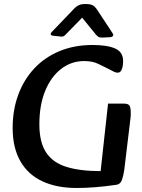

<svg xmlns="http://www.w3.org/2000/svg" viewBox="-20 -920 705 956"><path d="M362 16Q262 16 190.5 -17.5Q119 -51 81 -118Q43 -185 43 -283Q43 -373 71 -448.5Q99 -524 151 -579.5Q203 -635 276.5 -665.5Q350 -696 441 -696Q514 -696 553.5 -678.5Q593 -661 593 -616Q593 -592 586.5 -575Q580 -558 566 -558Q556 -558 545 -564Q534 -570 520 -577Q496 -589 468 -602.5Q440 -616 399 -616Q335 -616 284.5 -577Q234 -538 205 -467.5Q176 -397 176 -301Q176 -212 209.5 -161Q243 -110 311 -89Q379 -68 481 -68L518 -404H598Q618 -404 624.5 -394.5Q631 -385 631 -358Q631 -352 631 -346Q631 -340 630 -334L599 -76Q595 -47 587.5 -25Q580 -3 560 0Q506 8 456.5 12Q407 16 362 16ZM238 -761Q231 -754 233 -748.5Q235 -743 245 -742L282 -738Q290 -737 295 -739Q300 -741 304 -745L389 -832L459 -746Q464 -741 470 -736.5Q476 -732 493 -733L531 -735Q539 -736 542.5 -741.5Q546 -747 541 -754L466 -868Q453 -888 441 -894Q429 -900 406 -900Q384 -900 372 -894Q360 -888 351 -879Z"/></svg>

Font: Alkatra
Style: Regular
Weight: 400
Designer: Suman Bhandary
Version: Version 1.100;gftools[0.9.22]